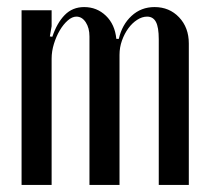

<svg xmlns="http://www.w3.org/2000/svg" viewBox="-20 -523 590 543"><path d="M316 -413Q325 -453 352 -478Q379 -503 417 -503Q459 -503 486.5 -474Q514 -445 514 -400V0H429V-412Q429 -446 421 -461Q413 -476 396 -476Q382 -476 368 -467Q354 -458 343 -443Q332 -428 325 -408.5Q318 -389 318 -368V0H233V-420Q233 -444 222.5 -460Q212 -476 196 -476Q184 -476 171.5 -465Q159 -454 149 -437Q139 -420 132.5 -399Q126 -378 126 -357V0H41V-494H126V-449L121 -420L128 -419Q141 -458 163 -480.5Q185 -503 218 -503Q254 -503 279.5 -478.5Q305 -454 309 -413Z"/></svg>

Font: Moniqa SemBd Heading
Style: Regular
Weight: 600
Designer: Rajesh Rajput
Foundry: Rajesh Rajput
Version: Version 1.000